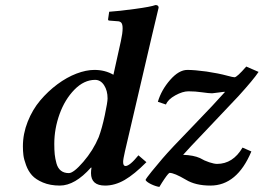

<svg xmlns="http://www.w3.org/2000/svg" viewBox="-20 -718 1034 753"><path d="M401.9 -332Q401.9 -362.8 388.2 -383.8Q374.5 -404.8 353 -404.8Q309.6 -404.8 272 -366.5Q234.4 -328.1 213.6 -270.5Q192.9 -212.9 192.9 -153.8Q192.9 -129.4 194.6 -112.8Q196.3 -96.2 201.4 -77.4Q206.5 -58.6 218.8 -48.8Q231 -39.1 250 -39.1Q268.6 -39.1 306.9 -83.5Q345.2 -127.9 367.2 -180.2Q380.4 -215.8 391.1 -266.6Q401.9 -317.4 401.9 -332ZM577.1 -583 470.2 -125Q462.9 -93.3 462.9 -83Q462.9 -66.9 472.2 -66.9Q488.8 -66.9 522.9 -108.9L554.2 -82Q506.8 -34.2 468.8 -12.2Q430.7 9.8 392.1 9.8Q336.9 9.8 336.9 -39.1Q336.9 -50.3 338.9 -60.1L336.9 -61Q273.9 9.8 214.8 9.8Q176.8 9.8 148.4 -2.2Q120.1 -14.2 105.5 -30.5Q90.8 -46.9 82.3 -70.1Q73.7 -93.3 71.8 -109.6Q69.8 -126 69.8 -144Q69.8 -193.4 88.6 -240.7Q107.4 -288.1 137.7 -324Q168 -359.9 205.1 -387.5Q242.2 -415 280 -429.4Q317.9 -443.8 350.1 -443.8Q392.1 -443.8 424.8 -424.8L454.1 -557.1Q460.9 -587.9 460.9 -606.9Q460.9 -622.6 455.8 -628.7Q450.7 -634.8 439.9 -634.8L409.2 -637.2Q403.8 -637.2 403.8 -642.1L408.2 -671.9Q445.8 -674.3 508.8 -682.9Q571.8 -691.4 589.8 -698.2Q602.1 -698.2 602.1 -688ZM945.8 -457 994.1 -436Q974.1 -405.8 915 -340.8L786.6 -205.1Q717.8 -133.3 698.2 -110.8Q738.8 -109.4 764.2 -98.1Q781.2 -87.9 800.8 -81.5Q820.3 -75.2 831.1 -75.2Q893.6 -75.2 931.2 -139.2L965.8 -124Q909.7 9.8 805.2 9.8Q746.6 9.8 709 -13.2Q663.6 -40 645 -40Q643.6 -40 638.7 -34.7Q633.8 -29.3 624.8 -16.1Q615.7 -2.9 605 15.1Q589.8 12.7 572.3 4.2Q554.7 -4.4 550.8 -12.2Q552.7 -18.1 575.2 -45.9L617.2 -96.2Q648.4 -132.8 735.4 -222.2Q823.7 -313.5 862.8 -357.9Q858.9 -358.4 837.4 -355.2Q815.9 -352.1 812 -352.1Q799.3 -352.1 772.7 -356Q746.1 -359.9 719.2 -359.9Q696.3 -359.9 667.5 -344Q638.7 -328.1 630.9 -308.1L599.1 -318.8Q612.8 -365.2 647.2 -404.5Q681.6 -443.8 714.8 -443.8Q742.7 -443.8 789.6 -437.5Q835.9 -430.7 872.1 -420.9Q893.6 -415 899.9 -415Q909.2 -415 945.8 -457Z"/></svg>

Font: Linux Libertine G
Style: Semibold Italic
Weight: 600
Italic angle: -11.5°
Designer: Philipp H. Poll
Foundry: Philipp H. Poll
Version: Version 5.1.1